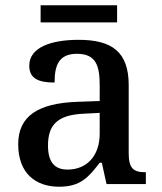

<svg xmlns="http://www.w3.org/2000/svg" viewBox="-20 -698 613 728"><path d="M134 -613H424V-678H134ZM204 10C285 10 316 -26 358 -81H366L384 0H533V-45H530C485 -45 468 -61 468 -117V-375C468 -501 405 -547 278 -547C175 -547 91 -519 91 -449C91 -402 123 -385 187 -385C187 -449 202 -494 272 -494C346 -494 358 -446 358 -373V-315L275 -312C123 -307 49 -257 49 -151C49 -41 115 10 204 10ZM236 -55C185 -55 162 -86 162 -146C162 -223 196 -263 300 -267L358 -270V-191C358 -108 310 -55 236 -55Z"/></svg>

Font: Noto Serif Devanagari Medium
Style: Regular
Weight: 500
Designer: Universal Thirst, Indian Type Foundry and the Monotype Design Team
Foundry: Monotype Imaging Inc.
Version: Version 2.004